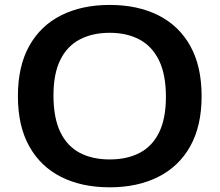

<svg xmlns="http://www.w3.org/2000/svg" viewBox="-20 -770 914 799"><path d="M436.5 9.5Q320.5 9.5 234.8 -33.5Q149 -76.5 101.8 -161Q54.5 -245.5 54.5 -370Q54.5 -494.5 101.8 -579Q149 -663.5 235 -706.5Q321 -749.5 436.5 -749.5Q553 -749.5 639 -706.2Q725 -663 772 -578.5Q819 -494 819 -370Q819 -246 771.8 -161.5Q724.5 -77 638.2 -33.8Q552 9.5 436.5 9.5ZM436.5 -106.5Q509 -106.5 561.5 -134Q614 -161.5 642.2 -219.2Q670.5 -277 670.5 -367Q670.5 -459.5 641.8 -518.5Q613 -577.5 560.5 -605.5Q508 -633.5 436.5 -633.5Q365.5 -633.5 312.8 -606.2Q260 -579 231.2 -521.2Q202.5 -463.5 202.5 -373Q202.5 -279.5 231 -220.5Q259.5 -161.5 312 -134Q364.5 -106.5 436.5 -106.5Z"/></svg>

Font: Encode Sans SC Expanded SemiBold
Style: Regular
Weight: 600
Width: 7
Designer: Multiple Designers
Foundry: Impallari Type
Version: Version 3.002